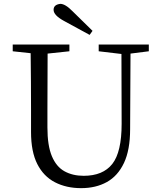

<svg xmlns="http://www.w3.org/2000/svg" viewBox="-20 -960 832 996"><path d="M460 -800 445 -779Q376 -816 311 -852Q258 -881 258 -909Q258 -936 293 -940Q319 -940 357 -901Q409 -851 460 -800ZM752 -729V-694L657 -682L655 -290Q655 -182 623 -114.5Q591 -47 534 -15.5Q477 16 401 16Q324 16 265 -14.5Q206 -45 173.5 -109Q141 -173 141 -275V-391Q141 -538 139 -684L46 -694V-729H340V-694L227 -682Q226 -540 226 -391V-299Q226 -205 249 -150Q272 -95 314.5 -71.5Q357 -48 414 -48Q514 -48 562.5 -109.5Q611 -171 611 -318L610 -680L492 -694V-729Z"/></svg>

Font: Han-Nom Khai
Style: Regular
Weight: 400
Version: Version 1.200;June 22, 2023;FontCreator 14.0.0.2814 64-bit